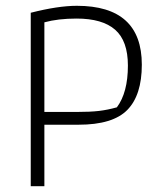

<svg xmlns="http://www.w3.org/2000/svg" viewBox="-20 -642 549 662"><path d="M86 -598Q180 -622 245 -622Q469 -622 469 -419Q469 -314 419 -263Q369 -212 251 -212H133V0H86ZM244 -256Q291 -256 321 -259.5Q351 -263 383 -272Q421 -323 421 -416Q421 -501 377 -539.5Q333 -578 244 -578Q180 -578 133 -565V-256Z"/></svg>

Font: Athiti Light
Style: Regular
Weight: 300
Designer: CadsonDemak Team
Foundry: CadsonDemak
Version: Version 1.032